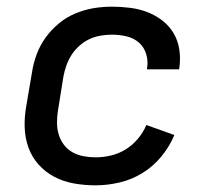

<svg xmlns="http://www.w3.org/2000/svg" viewBox="-20 -548 640 576"><path d="M267 8Q234 8 202.5 2.5Q171 -3 144 -17Q117 -31 96.5 -53.5Q76 -76 65.5 -105Q55 -134 54 -166Q53 -198 59 -231L76 -331Q80 -358 90 -385Q100 -412 117 -435.5Q134 -459 157 -478Q180 -497 207 -508Q234 -519 261 -523.5Q288 -528 316 -528Q343 -528 370.5 -524.5Q398 -521 422.5 -511.5Q447 -502 467.5 -486Q488 -470 501 -448Q514 -426 518 -399Q522 -372 518 -344L517 -340H421V-342Q425 -365 418.5 -386Q412 -407 396.5 -420.5Q381 -434 359.5 -439Q338 -444 315 -444Q299 -444 281.5 -441Q264 -438 248 -430.5Q232 -423 218 -410.5Q204 -398 194.5 -383Q185 -368 179 -351Q173 -334 170 -317L154 -217Q151 -199 151 -180.5Q151 -162 156 -145Q161 -128 171.5 -114Q182 -100 197 -91.5Q212 -83 230 -79.5Q248 -76 267 -76Q290 -76 313 -81.5Q336 -87 356.5 -99.5Q377 -112 393.5 -131.5Q410 -151 419 -173L503 -143Q489 -109 464.5 -79Q440 -49 407.5 -29Q375 -9 338.5 -0.5Q302 8 267 8Z"/></svg>

Font: Iosevka Custom Medium
Style: Italic
Weight: 500
Italic angle: -9°
Designer: Belleve Invis
Foundry: Belleve Invis
Version: Version 27.0.1